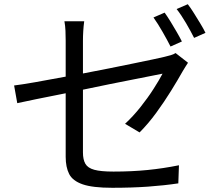

<svg xmlns="http://www.w3.org/2000/svg" viewBox="-20 -856 1040 912"><path d="M762 -796Q775 -778 790 -753.5Q805 -729 819.5 -704Q834 -679 844 -659L790 -635Q775 -665 752 -705Q729 -745 709 -773ZM872 -836Q886 -818 901.5 -793Q917 -768 932 -743.5Q947 -719 956 -700L902 -676Q886 -708 863.5 -746.5Q841 -785 819 -813ZM292 -111V-413Q216 -398 154.5 -385.5Q93 -373 62 -366L47 -450Q81 -454 147 -465.5Q213 -477 292 -492V-663Q292 -686 291 -709.5Q290 -733 286 -755H380Q377 -733 375.5 -709Q374 -685 374 -663V-507Q438 -519 500 -531.5Q562 -544 615.5 -555Q669 -566 707 -574Q745 -582 761 -586Q778 -590 791.5 -594Q805 -598 814 -604L873 -558Q868 -550 860.5 -538.5Q853 -527 848 -518Q825 -477 792.5 -424.5Q760 -372 722 -320Q684 -268 643 -227L574 -268Q612 -303 647 -347Q682 -391 709.5 -434Q737 -477 752 -506Q746 -505 711.5 -498Q677 -491 623 -480.5Q569 -470 504.5 -457Q440 -444 374 -430V-132Q374 -98 385.5 -78Q397 -58 428 -49.5Q459 -41 519 -41Q606 -41 681 -48.5Q756 -56 830 -71L827 15Q760 25 683.5 30.5Q607 36 513 36Q420 36 372.5 19.5Q325 3 308.5 -29.5Q292 -62 292 -111Z"/></svg>

Font: Chiron Sans HK TT
Style: Regular
Weight: 400
Designer: Ryoko NISHIZUKA 西塚涼子 (kana, bopomofo & ideographs); Paul D. Hunt (Latin, Greek & Cyrillic); Sandoll Communications 산돌커뮤니
Foundry: Adobe
Version: Version 2.022;hotconv 1.0.109;makeotfexe 2.5.65596